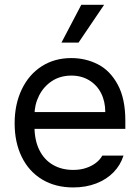

<svg xmlns="http://www.w3.org/2000/svg" viewBox="-20 -783 593 813"><path d="M158.7 -22.9C196.1 -0.5 239.9 10.7 290 10.7C325.8 10.7 358.4 5 387.7 -6.3C417 -17.7 441.4 -33.5 460.9 -53.7C480.5 -73.9 494.5 -97.3 502.9 -124H413.1C406.6 -112.3 397.6 -102.1 386.2 -93.3C374.8 -84.5 361 -77.3 344.7 -71.8C328.5 -66.2 310.2 -63.5 290 -63.5C257.5 -63.5 228.8 -70.6 204.1 -85C179.4 -99.3 160.2 -120.3 146.5 -147.9C132.8 -175.6 126 -209 126 -248V-295.9C126 -325.2 132.5 -352.7 145.5 -378.4C158.5 -404.1 176.8 -424.6 200.2 -439.9C223.6 -455.2 251 -462.9 282.2 -462.9C310.9 -462.9 336.1 -456.2 357.9 -442.9C379.7 -429.5 396.5 -411.3 408.2 -388.2C419.9 -365.1 425.8 -338.5 425.8 -308.6H100.6V-237.3H510.7V-272.5C510.7 -334.3 500 -385.1 478.5 -424.8C457 -464.5 429 -493.2 394.5 -510.7C360 -528.3 322.6 -537.1 282.2 -537.1C234.7 -537.1 192.9 -525.6 156.7 -502.4C120.6 -479.3 92.4 -446.8 72.3 -404.8C52.1 -362.8 42 -314.8 42 -260.7C42 -206.7 52.1 -159.2 72.3 -118.2C92.4 -77.1 121.3 -45.4 158.7 -22.9ZM324.2 -762.7 240.2 -602.5H312.5L420.9 -762.7Z"/></svg>

Font: Pretendard Variable
Style: Regular
Weight: 400
Designer: Base glyphs from Inter by Rasmus Andersson; Hangeul glyphs from Noto Sans CJK(Source Han Sans) by Jang Soo-young and Kan
Foundry: Kil Hyung-jin
Version: Version 1.309;Glyphs 3.2 (3225)